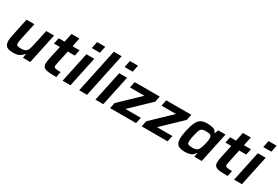

<svg xmlns="http://www.w3.org/2000/svg" viewBox="67 -1774 4080 2813"><g transform="rotate(30 2107.5 -367.5)"><path d="M190 8Q102 8 71.5 -22Q41 -52 41 -113Q41 -132 45 -158.5Q49 -185 56 -215L118 -510H251L192 -235Q187 -209 183 -187.5Q179 -166 179 -152Q179 -119 197.5 -110.5Q216 -102 259 -102Q309 -102 334.5 -117.5Q360 -133 372 -166Q384 -199 395 -249L451 -510H584L475 0H351L361 -67H353Q328 -29 288 -10.5Q248 8 190 8Z M915 0Q832 0 780.5 -5.5Q729 -11 705 -31.5Q681 -52 681 -98Q681 -115 684 -136Q687 -157 692 -183L741 -408H641L663 -510H762L793 -658H927L896 -510H1015L993 -408H875L829 -192Q828 -187 825.5 -174.5Q823 -162 821 -149.5Q819 -137 819 -132Q819 -109 843.5 -101.5Q868 -94 934 -94Z M1154 -628 1178 -743H1315L1291 -628ZM1023 0 1131 -510H1264L1156 0Z M1303 0 1460 -743H1593L1436 0Z M1709 -628 1733 -743H1870L1846 -628ZM1578 0 1686 -510H1819L1711 0Z M1826 0 1846 -97 2171 -408H1926L1947 -510H2372L2352 -413L2027 -102H2287L2265 0Z M2360 0 2380 -97 2705 -408H2460L2481 -510H2906L2886 -413L2561 -102H2821L2799 0Z M3096 8Q3012 8 2974 -21Q2936 -50 2936 -131Q2936 -180 2953 -260Q2975 -361 3001.5 -417Q3028 -473 3068.5 -495.5Q3109 -518 3173 -518Q3232 -518 3274 -505Q3316 -492 3332 -450H3339L3359 -510H3484L3376 0H3252L3262 -67H3255Q3225 -18 3182 -5Q3139 8 3096 8ZM3160 -100Q3202 -100 3226 -111.5Q3250 -123 3263 -149Q3271 -163 3279.5 -188Q3288 -213 3295.5 -242Q3303 -271 3307.5 -298Q3312 -325 3312 -343Q3312 -380 3292.5 -394.5Q3273 -409 3223 -409Q3188 -409 3166 -404.5Q3144 -400 3130 -384.5Q3116 -369 3106 -338Q3096 -307 3085 -255Q3078 -221 3074 -197Q3070 -173 3070 -156Q3070 -119 3090.5 -109.5Q3111 -100 3160 -100Z M3815 0Q3732 0 3680.5 -5.5Q3629 -11 3605 -31.5Q3581 -52 3581 -98Q3581 -115 3584 -136Q3587 -157 3592 -183L3641 -408H3541L3563 -510H3662L3693 -658H3827L3796 -510H3915L3893 -408H3775L3729 -192Q3728 -187 3725.5 -174.5Q3723 -162 3721 -149.5Q3719 -137 3719 -132Q3719 -109 3743.5 -101.5Q3768 -94 3834 -94Z M4054 -628 4078 -743H4215L4191 -628ZM3923 0 4031 -510H4164L4056 0Z"/></g></svg>

Font: Saira SemiBold
Style: Italic
Weight: 600
Italic angle: -12°
Designer: Hector Gatti with collaboration of the Omnibus-Type team
Foundry: Omnibus-Type
Version: Version 1.100; ttfautohint (v1.8.3)